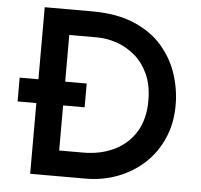

<svg xmlns="http://www.w3.org/2000/svg" viewBox="-52 -782 874 836"><g transform="rotate(5 385.0 -364.0)"><path d="M110 0V-728H317Q426 -728 502 -695.5Q578 -663 625 -608.5Q672 -554 693.5 -487.5Q715 -421 715 -354Q715 -272 686 -206.5Q657 -141 606.5 -95Q556 -49 490.5 -24.5Q425 0 352 0ZM227 -112H331Q408 -112 467.5 -141Q527 -170 561 -225.5Q595 -281 595 -362Q595 -430 572.5 -478.5Q550 -527 513.5 -557.5Q477 -588 434 -602.5Q391 -617 349 -617H227ZM28 -413H321V-309H28Z"/></g></svg>

Font: Synthetic SemiBold
Style: Regular
Weight: 600
Designer: Santiago Orozco
Foundry: Typemade
Version: Version 2.000; ttfautohint (v1.8.4.7-5d5b)